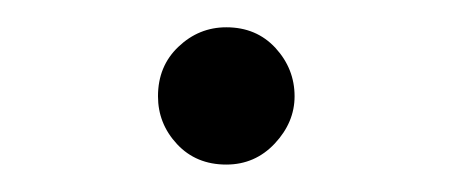

<svg xmlns="http://www.w3.org/2000/svg" viewBox="-20 -120 332 140"><path d="M95.2 -49.8Q95.2 -71.8 110.1 -85.9Q125 -100.1 145 -100.1Q167 -100.1 180.9 -85Q194.8 -69.8 194.8 -49.8Q194.8 -30.8 180.4 -15.4Q166 0 145 0Q123 0 109.1 -14.9Q95.2 -29.8 95.2 -49.8Z"/></svg>

Font: CMU Typewriter Text Variable Width
Style: Medium
Weight: 500
Version: Version 0.7.0